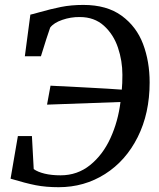

<svg xmlns="http://www.w3.org/2000/svg" viewBox="-20 -772 663 800"><path d="M24 -27.5 54.5 -205H113L120.5 -67.5Q137 -55.5 165.8 -48.5Q194.5 -41.5 232.5 -41.5Q302.5 -41.5 355.5 -84.2Q408.5 -127 440.2 -196.5Q472 -266 482 -347L176 -336L190.5 -415Q205 -414 218.8 -413.5Q232.5 -413 244.5 -412.5Q277.5 -410.5 355.8 -406.5Q434 -402.5 487.5 -398.5Q490 -422.5 490 -460.5Q490 -518.5 471.5 -573.5Q453 -628.5 413 -664.8Q373 -701 312.5 -701Q275 -701.5 239.5 -689.2Q204 -677 189 -657Q176 -620.5 150.5 -537.5H83.5L106.5 -711Q117 -713 142.5 -720.5Q191.5 -734.5 234 -743Q276.5 -751.5 327.5 -751.5Q425 -751.5 486.8 -706.5Q548.5 -661.5 576 -588.8Q603.5 -516 603.5 -428.5Q603.5 -300 553.8 -200.8Q504 -101.5 417.5 -46.8Q331 8 224.5 8Q171.5 8 129.2 -0.2Q87 -8.5 24 -27.5Z"/></svg>

Font: Merriweather Text
Style: Italic
Weight: 400
Italic angle: -7.8°
Designer: Eben Sorkin
Foundry: Eben Sorkin
Version: Version 2.100